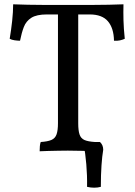

<svg xmlns="http://www.w3.org/2000/svg" viewBox="-20 -699 625 891"><path d="M198 -632Q150 -632 125.5 -616.5Q101 -601 90.5 -573.5Q80 -546 73 -510Q62 -510 48 -512Q34 -514 25 -519Q32 -561 36.5 -602.5Q41 -644 41 -679Q69 -678 109.5 -677Q150 -676 197.5 -676Q245 -676 296 -676Q346 -676 395 -676Q444 -676 485 -677Q526 -678 553 -679Q552 -643 553 -605Q554 -567 559 -519Q548 -514 536 -511.5Q524 -509 509 -510Q508 -568 481 -600Q454 -632 396 -632ZM249 -649H343V-127Q343 -94 349 -75.5Q355 -57 371.5 -49.5Q388 -42 421 -40Q424 -32 425 -21Q426 -10 426 3Q394 2 360 1Q326 0 295 0Q274 0 250.5 0.5Q227 1 204.5 1.5Q182 2 164 3Q164 -10 165 -21Q166 -32 169 -40Q201 -42 218.5 -49.5Q236 -57 242.5 -75.5Q249 -94 249 -127ZM384 168Q385 115 380.5 63.5Q376 12 369 -26L384 -40H444Q459 -26 459 -4Q454 25 451 68.5Q448 112 448 168Q434 172 417 172Q400 172 384 168Z"/></svg>

Font: Vollkorn
Style: Regular
Weight: 400
Designer: Friedrich Althausen
Foundry: Friedrich Althausen
Version: Version 4.104